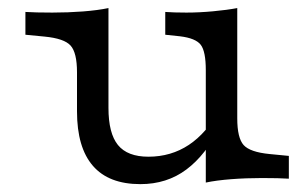

<svg xmlns="http://www.w3.org/2000/svg" viewBox="-20 -443 763 476"><path d="M248.9 -413.4V-206.7H170.9V-263.8Q170.9 -312.4 155 -330Q139.2 -347.6 90.4 -352.3L43 -356.9V-413.4Q54.8 -412.6 71.7 -412.2Q88.6 -411.8 109.7 -411.8Q148.9 -411.8 185.5 -414.6Q222.1 -417.4 248.9 -423ZM248.9 -206.7V-175.5Q248.9 -112.5 272.4 -83.5Q296 -54.5 348 -54.5Q404 -54.5 448.2 -83.8Q492.4 -113.2 524.1 -171.2L524.6 -128Q490.4 -58.8 442 -22.7Q393.6 13.5 328 13.5Q249.6 13.5 210.3 -31.9Q170.9 -77.3 170.9 -167V-206.7ZM490.2 0V-206.7H568.2V-149.6Q568.2 -101 584 -83.4Q599.9 -65.8 648.6 -61.1L696.1 -56.5V0Q684.3 -0.8 667.8 -1.2Q651.3 -1.6 629.4 -1.6Q590.1 -1.6 553.6 1.2Q517 4 490.2 9.6ZM568.2 -413.4V-206.7H490.2V-269.1Q490.2 -315.4 477.8 -331.8Q465.3 -348.3 426.3 -353L389.7 -356.9V-413.4Q400.7 -412.6 413.1 -412.2Q425.5 -411.8 442 -411.8Q473.6 -411.8 508.2 -415Q542.9 -418.2 568.2 -423Z"/></svg>

Font: Playfair 5pt SemiExpanded Light
Style: Regular
Weight: 300
Width: 6
Designer: Claus Eggers Sørensen
Foundry: Claus Eggers Sørensen
Version: Version 2.203